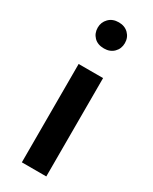

<svg xmlns="http://www.w3.org/2000/svg" viewBox="-187 -756 640 803"><g transform="rotate(30 133.0 -355.0)"><path d="M74 0V-475H192V0ZM133 -584Q102 -584 84.5 -602Q67 -620 67 -647Q67 -673 85 -691.5Q103 -710 133 -710Q162 -710 180 -692Q198 -674 198 -647Q198 -620 180 -602Q162 -584 133 -584Z"/></g></svg>

Font: Mukta Malar SemiBold
Style: Regular
Weight: 600
Designer: Aadarsh Rajan, Girish Dalvi, Yashodeep Gholap
Foundry: Ek Type
Version: Version 2.538;PS 1.000;hotconv 16.6.51;makeotf.lib2.5.65220;